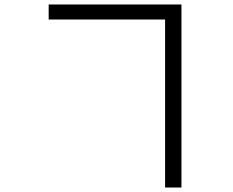

<svg xmlns="http://www.w3.org/2000/svg" viewBox="-20 -786 1040 856"><path d="M197 -699H716V50H789V-766H197Z"/></svg>

Font: Source Han Sans JP Normal
Style: Regular
Weight: 350
Designer: Ryoko NISHIZUKA 西塚涼子 (kana, bopomofo & ideographs); Paul D. Hunt (Latin, Greek & Cyrillic); Sandoll Communications 산돌커뮤니
Foundry: Adobe
Version: Version 2.002;hotconv 1.0.116;makeotfexe 2.5.65601